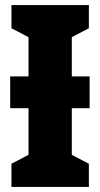

<svg xmlns="http://www.w3.org/2000/svg" viewBox="-20 -734 394 754"><path d="M329 -714V-623L262 -588V-434H332V-309H262V-126L329 -91V0H25V-91L92 -126V-309H20V-434H92V-588L25 -623V-714Z"/></svg>

Font: Noto Sans ExtraCondensed Black
Style: Regular
Weight: 900
Width: 2
Designer: Monotype Design Team
Foundry: Monotype Imaging Inc.
Version: Version 2.013; ttfautohint (v1.8.4.7-5d5b)